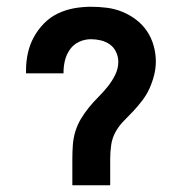

<svg xmlns="http://www.w3.org/2000/svg" viewBox="-20 -548 540 568"><path d="M194 0V-78Q194 -98 195.5 -119Q197 -140 203 -159.5Q209 -179 219.5 -196.5Q230 -214 243 -230Q256 -246 270.5 -260.5Q285 -275 298 -291Q311 -307 320.5 -326Q330 -345 330 -365Q330 -380 323.5 -394Q317 -408 305 -416.5Q293 -425 278.5 -428.5Q264 -432 249 -432Q231 -432 214.5 -424.5Q198 -417 187.5 -402.5Q177 -388 172.5 -370.5Q168 -353 168 -336V-331H57V-340Q57 -366 62.5 -391Q68 -416 80 -438Q92 -460 110 -478.5Q128 -497 151 -508Q174 -519 199 -523.5Q224 -528 249 -528Q273 -528 296.5 -525Q320 -522 342 -513Q364 -504 383 -489.5Q402 -475 415 -455.5Q428 -436 434.5 -413Q441 -390 441 -366Q441 -346 436 -326Q431 -306 422.5 -287Q414 -268 401.5 -251.5Q389 -235 375 -220Q361 -205 346.5 -190.5Q332 -176 322 -158Q312 -140 309 -119.5Q306 -99 306 -78V0Z"/></svg>

Font: Iosevka Fixed
Style: Bold
Weight: 700
Monospace: yes
Designer: Belleve Invis
Foundry: Belleve Invis
Version: Version 32.3.0